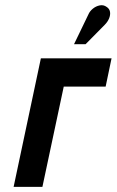

<svg xmlns="http://www.w3.org/2000/svg" viewBox="-20 -727 454 747"><path d="M387 -630Q399 -642 404.5 -655.5Q410 -669 408 -681Q406 -693 395 -700Q383 -709 368 -706Q353 -703 341 -693Q329 -683 324 -671L268 -555H313ZM139 -500 33 0H145L228 -390H391L414 -500Z"/></svg>

Font: Advent Pro
Style: Italic
Weight: 400
Italic angle: -12°
Designer: VivaRado, Andreas Kalpakidis
Foundry: VivaRado, Andreas Kalpakidis
Version: Version 3.000